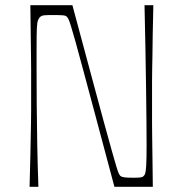

<svg xmlns="http://www.w3.org/2000/svg" viewBox="-20 -720 699 740"><path d="M94 0Q96 -72 97 -118Q98 -164 98.5 -194.5Q99 -225 99.5 -247.5Q100 -270 100 -293.5Q100 -317 100 -350Q100 -383 100 -406.5Q100 -430 100 -452.5Q100 -475 99.5 -505.5Q99 -536 98.5 -582Q98 -628 97 -700H259Q302 -541 331.5 -430.5Q361 -320 380.5 -249Q400 -178 411.5 -137Q423 -96 429 -76.5Q435 -57 438 -51Q441 -45 444 -42Q449 -38 459.5 -36.5Q470 -35 493 -35Q512 -35 520.5 -36Q529 -37 533 -41Q537 -44 539.5 -51Q542 -58 543.5 -82Q545 -106 545 -159Q545 -192 544.5 -249Q544 -306 543 -379Q542 -452 540.5 -534Q539 -616 537 -700H571Q569 -628 568.5 -582Q568 -536 567.5 -505.5Q567 -475 566.5 -452.5Q566 -430 566 -406.5Q566 -383 566 -350Q566 -317 566 -293.5Q566 -270 566 -247.5Q566 -225 566.5 -194.5Q567 -164 567.5 -118Q568 -72 569 0H421Q379 -158 349.5 -268Q320 -378 301 -449Q282 -520 270.5 -561Q259 -602 253 -621Q247 -640 244 -646Q241 -652 238 -655Q234 -660 222.5 -661Q211 -662 184 -662Q159 -662 150 -661Q141 -660 136 -656Q130 -651 126.5 -642Q123 -633 122 -610Q121 -587 121 -538Q121 -505 121 -448.5Q121 -392 121.5 -319.5Q122 -247 123.5 -165.5Q125 -84 128 0Z"/></svg>

Font: Ojuju ExtraLight
Style: Regular
Weight: 200
Designer: Chisaokwu Joboson, Mirko Velimirovic
Foundry: Udi Foundry
Version: Version 1.000